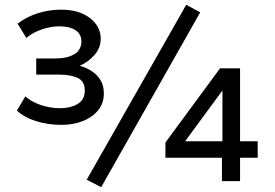

<svg xmlns="http://www.w3.org/2000/svg" viewBox="-20 -750 1138 795"><path d="M235 -233Q179 -233 130.5 -248Q82 -263 50 -292L85 -351Q109 -329 148 -315.5Q187 -302 230 -302Q272 -302 301.5 -319.5Q331 -337 331 -375Q331 -414 301.5 -427.5Q272 -441 225 -441H130V-508H212Q258 -508 287.5 -525.5Q317 -543 317 -579Q317 -609 292.5 -625Q268 -641 225 -641Q190 -641 152.5 -628Q115 -615 89 -593L53 -652Q87 -679 134.5 -694.5Q182 -710 233 -710Q307 -710 352 -675.5Q397 -641 397 -590Q397 -551 370.5 -521.5Q344 -492 312 -479V-477Q338 -470 360.5 -455Q383 -440 396.5 -417.5Q410 -395 410 -363Q410 -322 386 -293Q362 -264 322.5 -248.5Q283 -233 235 -233ZM399 25 339 -6 751 -730 809 -699ZM899 0V-97H665V-160L891 -467H974V-165H1047V-97H974V0ZM901 -165V-374H900L731 -144L726 -165Z"/></svg>

Font: Nunito Sans 7pt Medium
Style: Regular
Weight: 500
Designer: Vernon Adams
Foundry: Vernon Adams
Version: Version 3.101;gftools[0.9.27]